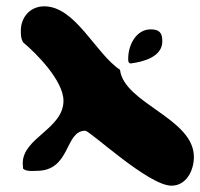

<svg xmlns="http://www.w3.org/2000/svg" viewBox="-20 -534 634 608"><path d="M386 -349C386 -344 385 -335 393 -333C434 -338 494 -354 494 -403C494 -431 484 -441 457 -441C411 -441 386 -391 386 -349ZM250 -120C265 -120 450 54 523 54C570 54 594 6 594 -37C594 -160 373 -206 360 -313C282 -365 219 -514 120 -514C76 -514 46 -480 46 -437C46 -422 46 -413 53 -400C93 -367 181 -279 181 -215C181 -126 52 -98 52 -17C52 -14 53 -2 53 0C63 10 86 7 96 7C205 7 184 -120 250 -120Z"/></svg>

Font: Charger
Style: Overspray
Weight: 400
Designer: Jasper
Foundry: Cannot Into Space Fonts
Version: Version 0.980